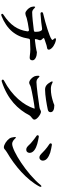

<svg xmlns="http://www.w3.org/2000/svg" viewBox="1036 -1874 899 3010"><g transform="rotate(90 1485.0 -368.5)"><path d="M581 -790C576 -783 580 -774 592 -762C612 -742 609 -738 593 -727C553 -696 353 -633 192 -596C176 -592 168 -583 171 -572C173 -559 182 -553 198 -555C291 -561 369 -570 426 -579C439 -581 450 -579 458 -568C476 -543 478 -514 478 -468C478 -458 470 -452 455 -450C370 -439 236 -424 173 -424C147 -424 130 -437 109 -458C99 -468 92 -472 88 -471C84 -469 81 -461 82 -446C84 -425 88 -409 93 -398C109 -363 156 -317 188 -317C207 -317 226 -324 244 -331C248 -333 254 -335 260 -337C262 -338 265 -338 267 -339C296 -348 374 -363 445 -373C463 -376 473 -366 471 -348C448 -191 370 -79 211 26C197 35 193 43 198 53C203 62 212 63 227 58C440 -27 555 -167 585 -365C587 -381 596 -389 611 -390C659 -393 709 -395 753 -395C787 -395 821 -391 845 -388C853 -388 860 -387 866 -386C873 -386 879 -385 884 -385C907 -385 925 -395 925 -429C925 -472 859 -498 801 -498C798 -498 793 -497 788 -496C786 -495 785 -495 781 -494C779 -493 774 -492 770 -491C757 -488 739 -484 709 -480C686 -477 656 -473 619 -468C602 -466 592 -466 592 -467C593 -496 598 -509 604 -522C604 -523 604 -524 605 -525C605 -527 608 -531 610 -542V-550C610 -561 602 -574 588 -586C572 -600 572 -610 591 -616C622 -626 653 -637 690 -649C694 -651 702 -652 708 -653C711 -654 713 -654 717 -655C738 -659 758 -661 758 -684C758 -711 725 -743 701 -758C675 -774 650 -787 609 -796C594 -799 586 -798 581 -790Z M1174 -538C1169 -536 1166 -528 1167 -514C1167 -496 1170 -479 1175 -463C1186 -430 1236 -377 1276 -377C1283 -377 1291 -380 1299 -383L1326 -396C1332 -399 1338 -401 1346 -403C1409 -420 1613 -457 1670 -462C1683 -463 1684 -463 1681 -455C1627 -288 1481 -108 1244 17C1229 25 1224 35 1230 44C1235 54 1245 57 1260 52C1536 -38 1695 -201 1788 -382C1796 -395 1811 -407 1827 -419C1840 -430 1855 -441 1855 -459C1855 -501 1768 -562 1731 -562C1722 -562 1714 -557 1702 -552C1693 -547 1679 -541 1659 -538C1584 -525 1327 -491 1267 -491C1234 -491 1215 -505 1196 -525C1185 -536 1178 -540 1174 -538ZM1263 -716C1297 -656 1329 -626 1385 -626C1472 -626 1615 -651 1695 -668C1726 -675 1738 -688 1738 -712C1738 -753 1695 -771 1629 -771C1626 -771 1623 -770 1618 -768C1609 -765 1603 -762 1592 -757C1582 -753 1568 -749 1549 -744C1507 -732 1449 -717 1375 -717C1347 -717 1316 -721 1285 -738C1272 -745 1263 -747 1259 -743C1254 -738 1255 -730 1263 -716Z M2228 -720C2224 -709 2229 -700 2241 -692C2271 -673 2302 -649 2332 -623C2350 -608 2360 -597 2371 -586C2401 -557 2419 -537 2450 -537C2475 -537 2498 -561 2498 -590C2498 -650 2438 -683 2372 -707C2325 -720 2286 -727 2255 -732C2240 -734 2232 -731 2228 -720ZM2114 -489C2144 -469 2175 -445 2211 -414C2228 -400 2240 -389 2248 -379C2275 -351 2294 -331 2324 -331C2363 -331 2376 -360 2376 -385C2376 -444 2307 -483 2238 -503C2195 -515 2161 -521 2129 -527C2114 -530 2104 -526 2101 -516C2097 -506 2101 -497 2114 -489ZM2128 -145C2130 -120 2138 -85 2151 -67C2183 -23 2247 20 2289 20C2308 20 2320 8 2336 -6C2336 -6 2339 -9 2341 -10C2349 -16 2355 -21 2367 -28C2578 -150 2798 -337 2904 -539C2911 -553 2910 -563 2904 -567C2898 -571 2889 -567 2879 -555C2704 -340 2343 -110 2234 -110C2201 -110 2173 -134 2153 -155C2143 -166 2137 -171 2133 -169C2128 -166 2126 -159 2128 -145Z"/></g></svg>

Font: 寒蝉锦书宋Pro Soft
Style: Regular
Weight: 700
Designer: 寒蝉锦书宋{Warren} 思源宋体{Ryoko NISHIZUKA 西塚涼子 (kana & ideographs); Frank Grießhammer (Latin, Greek & Cyrillic); Wenlong ZHANG 
Foundry: Adobe & ChillType
Version: Version 2.000;Glyphs 3.1.1 (3135)